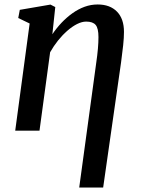

<svg xmlns="http://www.w3.org/2000/svg" viewBox="-20 -584 632 858"><path d="M334 254 410 -303Q415 -337 417.5 -365.8Q420 -394.5 420 -418.5Q420 -457.5 407.5 -472.5Q395 -487.5 365 -487.5Q346 -487.5 324.2 -476.5Q302.5 -465.5 280.8 -446.5Q259 -427.5 239.2 -402.8Q219.5 -378 204 -350.5L156.5 0H48L112.5 -479L61.5 -503.5L68.5 -540L205.5 -563.5L227 -552.5L214 -431Q232.5 -458.5 255.2 -482.5Q278 -506.5 304 -525Q330 -543.5 358.2 -553.8Q386.5 -564 416.5 -564Q471.5 -564 502.8 -532Q534 -500 534 -441.5Q534 -416 530.5 -382.5Q527 -349 521 -305L441 254Z"/></svg>

Font: Merriweather 28pt Medium
Style: Italic
Weight: 500
Italic angle: -7.8°
Version: Version 2.101